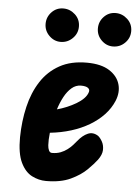

<svg xmlns="http://www.w3.org/2000/svg" viewBox="-56 -834 639 887"><g transform="rotate(5 264.0 -390.5)"><path d="M190.5 10Q157 10 125.2 -6.2Q93.5 -22.5 73.5 -64Q53.5 -105.5 54 -181Q55 -256 70.8 -323Q86.5 -390 119.8 -441.5Q153 -493 205.8 -522.2Q258.5 -551.5 333.5 -551Q399 -550.5 436.8 -526.2Q474.5 -502 485.2 -465Q496 -428 479.5 -387.5Q464.5 -351.5 436.8 -322Q409 -292.5 371 -270Q333 -247.5 287 -233.2Q241 -219 189.5 -213.5Q189 -205.5 188.2 -197.2Q187.5 -189 187 -182Q186.5 -170 187.2 -155.8Q188 -141.5 192.8 -131.5Q197.5 -121.5 207.5 -121.5Q229.5 -121.5 247 -128.2Q264.5 -135 278.2 -145.5Q292 -156 301.8 -167Q311.5 -178 318 -186Q340.5 -214 364.5 -224.2Q388.5 -234.5 413 -218.5Q424 -209.5 432.8 -193Q441.5 -176.5 440.8 -155Q440 -133.5 422 -109Q407 -89 378.8 -61Q350.5 -33 304.8 -11.5Q259 10 190.5 10ZM212.5 -324Q235 -330 257.8 -339.5Q280.5 -349 300.8 -361Q321 -373 334.8 -387.2Q348.5 -401.5 353 -417.5Q356 -429 346 -436Q336 -443 314 -443Q290 -443 270.8 -426.5Q251.5 -410 237 -383Q222.5 -356 212.5 -324ZM444.5 -636Q414 -636 391.2 -658.8Q368.5 -681.5 368.5 -713.5Q368.5 -745 390.5 -768Q412.5 -791 444.5 -791Q475.5 -791 499.2 -769Q523 -747 523 -713.5Q523 -681.5 500 -658.8Q477 -636 444.5 -636ZM202 -636Q171.5 -636 148.8 -658.8Q126 -681.5 126 -713.5Q126 -745 148 -768Q170 -791 202 -791Q233 -791 256.8 -769Q280.5 -747 280.5 -713.5Q280.5 -681.5 257.2 -658.8Q234 -636 202 -636Z"/></g></svg>

Font: Edu NSW ACT Hand
Style: Regular
Weight: 400
Designer: Tina and Corey Anderson, Eben Sorkin, Mirko Velimirovic
Foundry: Sorkin Type Co.
Version: Version 2.000